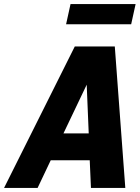

<svg xmlns="http://www.w3.org/2000/svg" viewBox="-75 -930 695 950"><path d="M-55 0 295 -700H493L545 0H375L369 -137H176L111 0ZM239 -270H364L354 -511ZM252 -810 274 -910H596L574 -810Z"/></svg>

Font: Red Hat Mono
Style: Italic
Weight: 400
Italic angle: -12°
Monospace: yes
Designer: Pentagram, MCKL
Foundry: MCKL
Version: Version 1.030